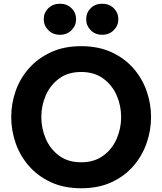

<svg xmlns="http://www.w3.org/2000/svg" viewBox="-20 -997 868 1027"><path d="M527 -811Q489 -811 465 -835.5Q441 -860 441 -894Q441 -929 465 -953Q489 -977 527 -977Q564 -977 588.5 -953Q613 -929 613 -894Q613 -860 588.5 -835.5Q564 -811 527 -811ZM301 -811Q263 -811 238.5 -835.5Q214 -860 214 -894Q214 -929 238.5 -953Q263 -977 301 -977Q338 -977 362.5 -953Q387 -929 387 -894Q387 -860 362.5 -835.5Q338 -811 301 -811ZM414 10Q322 10 252 -22.5Q182 -55 134.5 -109.5Q87 -164 63.5 -232Q40 -300 40 -371Q40 -442 63.5 -509.5Q87 -577 134.5 -631Q182 -685 252 -717.5Q322 -750 414 -750Q507 -750 577 -717.5Q647 -685 694 -631Q741 -577 764.5 -509.5Q788 -442 788 -371Q788 -300 764.5 -232Q741 -164 694 -109.5Q647 -55 577 -22.5Q507 10 414 10ZM414 -129Q484 -129 532 -164Q580 -199 604 -254.5Q628 -310 628 -371Q628 -432 604 -487Q580 -542 532 -577Q484 -612 414 -612Q344 -612 296.5 -577Q249 -542 225 -487Q201 -432 201 -371Q201 -310 225 -254.5Q249 -199 296.5 -164Q344 -129 414 -129Z"/></svg>

Font: Be Vietnam Pro
Style: Bold
Weight: 700
Designer: Lam Bao, Tony Le, Vietanh Nguyen
Foundry: Yellow Type Foundry
Version: Version 1.002; ttfautohint (v1.8.3)